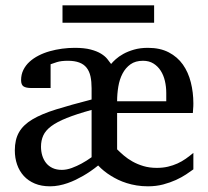

<svg xmlns="http://www.w3.org/2000/svg" viewBox="-20 -669 761 702"><path d="M587.9 -329.1Q587.9 -351.6 583 -372.8Q578.1 -394 567.6 -410.4Q557.1 -426.8 541 -436.8Q524.9 -446.8 502.9 -446.8Q475.1 -446.8 457 -433.8Q439 -420.9 428 -399.9Q417 -378.9 412.6 -352.3Q408.2 -325.7 408.2 -298.8H587.9ZM314.9 -267.1Q259.8 -252 223.9 -237.5Q188 -223.1 167.2 -207.5Q146.5 -191.9 138.2 -173.6Q129.9 -155.3 129.9 -132.8Q129.9 -115.7 134.5 -100.3Q139.2 -85 148.4 -73.2Q157.7 -61.5 172.1 -54.7Q186.5 -47.9 206.1 -47.9Q223.6 -47.9 242.7 -54.9Q261.7 -62 277.8 -70.8Q296.9 -81.1 314.9 -94.2ZM687 -49.8Q676.3 -42 660.2 -31.2Q644 -20.5 623.3 -11Q602.5 -1.5 576.7 5.4Q550.8 12.2 521 12.2Q499 12.2 479.7 9Q460.4 5.9 443.4 0.5Q426.3 -4.9 412.1 -11.7Q397.9 -18.6 386.2 -25.9Q358.9 -42.5 338.9 -64Q312.5 -42.5 283.7 -25.9Q271 -18.6 256.8 -11.7Q242.7 -4.9 227.3 0.5Q211.9 5.9 195.8 9Q179.7 12.2 163.1 12.2Q131.3 12.2 107.4 2.2Q83.5 -7.8 67.1 -25.6Q50.8 -43.5 42.5 -67.4Q34.2 -91.3 34.2 -119.1Q34.2 -158.7 49.6 -185.5Q64.9 -212.4 98.4 -232.4Q131.8 -252.4 185.3 -269Q238.8 -285.6 314.9 -305.2V-346.2Q314.9 -371.1 310.8 -389.9Q306.6 -408.7 296.6 -421.4Q286.6 -434.1 269.8 -440.4Q252.9 -446.8 228 -446.8Q203.6 -446.8 188 -441.9Q172.4 -437 165 -434.1V-347.2H95.2Q75.2 -347.2 66.2 -353Q57.1 -358.9 57.1 -376Q57.1 -396.5 65.4 -413.3Q73.7 -430.2 87.9 -443.1Q102.1 -456.1 121.1 -465.8Q140.1 -475.6 161.9 -481.7Q183.6 -487.8 207 -491Q230.5 -494.1 252.9 -494.1Q288.1 -494.1 311.3 -488Q334.5 -481.9 349.1 -472.9Q363.8 -463.9 372.1 -453.6Q380.4 -443.4 386.2 -435.1Q392.1 -442.4 403.1 -452.4Q414.1 -462.4 430.7 -471.7Q447.3 -481 469.7 -487.5Q492.2 -494.1 521 -494.1Q565.4 -494.1 597.2 -477.5Q628.9 -460.9 648.7 -432.9Q668.5 -404.8 677.7 -367.9Q687 -331.1 687 -291Q687 -286.6 686.8 -280.5Q686.5 -274.4 686 -269Q685.5 -262.7 685.1 -255.9H408.2V-123Q418.9 -112.3 432.9 -100.3Q446.8 -88.4 464.6 -78.4Q482.4 -68.4 504.4 -61.8Q526.4 -55.2 553.2 -55.2Q575.7 -55.2 594.2 -59.6Q612.8 -64 628.9 -71.3Q645 -78.6 659.2 -88.6Q673.3 -98.6 687 -109.9ZM208.5 -585.9V-649.4H543.5V-585.9Z"/></svg>

Font: Charis SIL APac
Style: Regular
Weight: 400
Foundry: SIL International
Version: Version 5.000